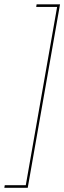

<svg xmlns="http://www.w3.org/2000/svg" viewBox="-52 -734 297 886"><path d="M-32 132.5H76L225 -714H117L115 -702H211.5L67 120.5H-30Z"/></svg>

Font: Anybody UltraCondensed Thin Thin
Style: Italic
Weight: 250
Italic angle: -10°
Version: Version 1.111